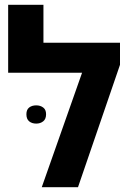

<svg xmlns="http://www.w3.org/2000/svg" viewBox="-20 -780 543 800"><path d="M161 -602H480V-510L305 0H154L322 -477H14V-760H161ZM90 -304Q90 -323 101.5 -332Q113 -341 131 -341Q148 -341 160 -332Q172 -323 172 -304Q172 -284 160 -274.5Q148 -265 131 -265Q113 -265 101.5 -274.5Q90 -284 90 -304Z"/></svg>

Font: Noto Sans Hebrew SemiCondensed
Style: Bold
Weight: 700
Width: 4
Designer: Monotype Design Team
Foundry: Monotype Imaging Inc.
Version: Version 2.004; ttfautohint (v1.8.4.7-5d5b)